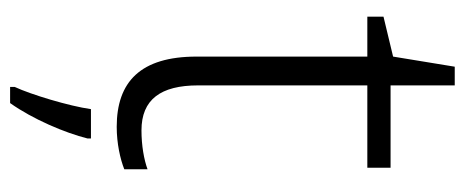

<svg xmlns="http://www.w3.org/2000/svg" viewBox="-290 -409 920 380"><g transform="rotate(90 170.0 -219.0)"><path d="M238 -39C177 -39 149 -77 149 -151V-486H312V-532H149V-659H112L92 -537L13 -518V-486H92V-148C92 -37 142 10 231 10C264 10 295 3 315 -5V-51C296 -44 268 -39 238 -39ZM254 68V61H196C190 104 167 180 152 212V221H184C216 176 243 112 254 68Z"/></g></svg>

Font: Noto Sans Myanmar UI Light
Style: Regular
Weight: 300
Designer: Monotype Design Team
Foundry: Monotype Imaging Inc.
Version: Version 2.103